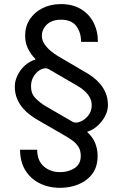

<svg xmlns="http://www.w3.org/2000/svg" viewBox="-20 -757 591 925"><path d="M451.7 -555.2H370.6Q370.6 -601.1 347.4 -631.6Q324.2 -662.1 273.9 -662.1Q242.2 -662.1 221.7 -650.4Q201.2 -638.7 191.4 -620.8Q181.6 -603 181.6 -585.4Q181.6 -564 193.8 -545.4Q206.1 -526.9 223.9 -512Q241.7 -497.1 258.3 -487.3L396.5 -406.2Q410.2 -398.4 428 -385.3Q445.8 -372.1 462.2 -353Q478.5 -334 489.3 -308.6Q500 -283.2 500 -250Q500 -223.6 486.3 -197.5Q472.7 -171.4 450.2 -151.1Q427.7 -130.9 400.4 -122.1V-120.6Q425.8 -98.1 438 -68.8Q450.2 -39.6 450.2 -5.9Q450.2 46.9 424.6 80.8Q398.9 114.7 357.9 131.3Q316.9 147.9 270 147.9Q213.9 147.9 170.2 125.7Q126.5 103.5 101.6 62.5Q76.7 21.5 76.7 -35.6H159.2Q159.2 16.6 190.7 44.4Q222.2 72.3 270 72.3Q309.6 72.3 339.4 53Q369.1 33.7 369.1 -5.9Q369.1 -32.7 357.2 -50.8Q345.2 -68.8 327.4 -81.3Q309.6 -93.8 292.5 -103.5L154.8 -183.1Q141.1 -191.4 123.3 -204.6Q105.5 -217.8 89.1 -237.1Q72.8 -256.3 62 -282.2Q51.3 -308.1 51.3 -340.8Q51.3 -366.2 64 -393.1Q76.7 -419.9 99.1 -440.7Q121.6 -461.4 150.4 -470.2V-473.1Q127.9 -495.6 114.5 -523.4Q101.1 -551.3 101.1 -585.4Q101.1 -629.4 123.3 -663.6Q145.5 -697.8 184.6 -717.5Q223.6 -737.3 273.9 -737.3Q328.6 -737.3 368.4 -714.1Q408.2 -690.9 429.9 -649.7Q451.7 -608.4 451.7 -555.2ZM421.9 -250Q421.9 -270.5 412.4 -287.8Q402.8 -305.2 387.5 -318.8Q372.1 -332.5 355 -342.3L215.8 -423.3Q200.2 -432.6 179.9 -423.6Q159.7 -414.6 144.5 -392.6Q129.4 -370.6 129.4 -340.8Q129.4 -306.6 150.1 -284.9Q170.9 -263.2 197.3 -247.1L329.6 -170.4Q344.7 -162.1 366.5 -170.7Q388.2 -179.2 405 -200Q421.9 -220.7 421.9 -250Z"/></svg>

Font: Sahel VF Regular
Style: Regular
Weight: 400
Foundry: Saber Rastikerdar (saber.rastikerdar@gmail.com)
Version: Version 3.4.0